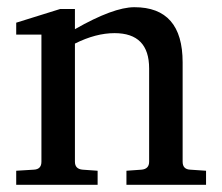

<svg xmlns="http://www.w3.org/2000/svg" viewBox="-20 -513 617 533"><path d="M552 0H331V-39L373 -42Q394 -44 394 -64V-323Q394 -421 298 -421Q246 -421 188 -392V-64Q188 -44 209 -42L251 -39V0H25V-39L74 -42Q95 -43 95 -64V-417H25V-450L147 -488H188V-432Q295 -493 353 -493Q487 -493 487 -340V-64Q487 -43 508 -42L552 -39Z"/></svg>

Font: Apparatus SIL
Style: Regular
Weight: 400
Version: Version 1.0